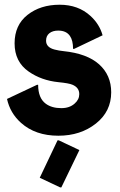

<svg xmlns="http://www.w3.org/2000/svg" viewBox="-20 -567 512 816"><path d="M228 9.8Q130.4 9.8 69.3 -44.9Q22.9 -86.4 9.8 -146.5L137.2 -206.5H142.1Q142.1 -149.9 174.8 -126Q200.2 -107.4 240.7 -107.4Q275.9 -107.4 297.4 -127Q316.9 -144 316.9 -167Q316.9 -194.8 287.6 -207Q272.9 -213.4 228 -217.8Q156.2 -225.1 102.1 -262.7Q42 -304.2 42 -382.8Q42 -460.4 96.9 -503.7Q151.9 -546.9 233.4 -546.9Q312.5 -546.9 364.3 -499.5Q402.8 -464.4 416 -417L295.4 -359.4H290.5Q290.5 -395 277.3 -414.1Q261.7 -437 227.5 -437Q204.1 -437 189.9 -425.8Q175.8 -414.6 175.8 -394Q175.8 -365.7 211.9 -356.4Q230.5 -351.6 250.5 -349.6Q349.6 -339.4 400.9 -293.9Q452.6 -247.6 452.6 -174.8Q452.6 -93.3 387.7 -42Q322.3 9.8 228 9.8ZM229.5 29.3 317.4 70.8 240.7 229.5H235.8L148.9 188.5L224.6 29.3Z"/></svg>

Font: Nova Round
Style: Bold
Weight: 700
Designer: Wojciech Kalinowski "wmk69" (wmk69@o2.pl)
Foundry: Wojciech Kalinowski "wmk69" (wmk69@o2.pl)
Version: Version 3.1.0; 2021-05-23